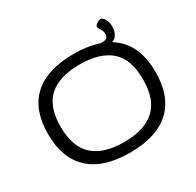

<svg xmlns="http://www.w3.org/2000/svg" viewBox="-173 -1003 1223 1201"><g transform="rotate(-30 438.5 -402.5)"><path d="M438 6Q247 6 148.5 -85Q50 -176 50 -352Q50 -527 148.5 -616.5Q247 -706 438 -706Q630 -706 728.5 -616.5Q827 -527 827 -352Q827 -176 728.5 -85Q630 6 438 6ZM438 -70Q585 -70 660.5 -138Q736 -206 736 -352Q736 -497 660.5 -563.5Q585 -630 438 -630Q292 -630 216.5 -563.5Q141 -497 141 -352Q141 -206 216.5 -138Q292 -70 438 -70ZM581 -642V-680H631Q660 -680 667 -690.5Q674 -701 674 -713Q674 -736 662 -753Q650 -770 650 -780Q650 -788 658.5 -795Q667 -802 677.5 -806.5Q688 -811 694 -811Q705 -811 714.5 -798.5Q724 -786 729.5 -769Q735 -752 735 -737Q735 -695 714 -668.5Q693 -642 631 -642Z"/></g></svg>

Font: Asap Expanded
Style: Regular
Weight: 400
Width: 7
Designer: Pablo Cosgaya
Foundry: Omnibus-Type
Version: Version 3.001; ttfautohint (v1.8.4.7-5d5b)